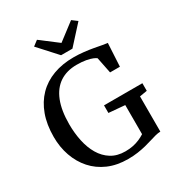

<svg xmlns="http://www.w3.org/2000/svg" viewBox="-225 -1114 1172 1268"><g transform="rotate(-30 361.0 -480.0)"><path d="M379 11Q295 11 229.2 -17.5Q163.5 -46 118.2 -97Q73 -148 49.2 -215.8Q25.5 -283.5 25.5 -361Q25.5 -455 52 -527.5Q78.5 -600 127.5 -650Q176.5 -700 246 -725.8Q315.5 -751.5 401 -751.5Q440.5 -751.5 478.5 -747.2Q516.5 -743 549.5 -737Q582.5 -731 607.5 -726.2Q632.5 -721.5 645.5 -720.5L636 -544.5H561L536.5 -666.5Q530 -672.5 512.2 -680Q494.5 -687.5 465 -693Q435.5 -698.5 394.5 -698.5Q318.5 -698.5 265 -663Q211.5 -627.5 183.8 -557.2Q156 -487 156 -382.5Q156 -315.5 169 -254Q182 -192.5 210 -145Q238 -97.5 282.2 -69.8Q326.5 -42 389 -42Q420.5 -42 447.5 -47.5Q474.5 -53 497.5 -63Q520.5 -73 540 -85.5V-307.5L417.5 -318V-376H710V-318L653 -308.5V-40Q634 -39.5 613.2 -34Q592.5 -28.5 568.5 -21Q544.5 -13.5 516 -6.2Q487.5 1 453.5 6Q419.5 11 379 11ZM337.5 -804.5 211.5 -943 250.5 -972.5 380.5 -873.5 510.5 -972.5 550 -943 424 -804.5Z"/></g></svg>

Font: Merriweather 24pt Medium
Style: Regular
Weight: 500
Designer: Eben Sorkin
Foundry: Eben Sorkin
Version: Version 2.100